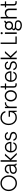

<svg xmlns="http://www.w3.org/2000/svg" viewBox="3934 -4734 1040 8948"><g transform="rotate(-90 4454.0 -260.0)"><path d="M389 10Q231 10 127 -101.5Q23 -213 23 -375Q23 -537 127 -648.5Q231 -760 389 -760Q546 -760 650.5 -648.5Q755 -537 755 -375Q755 -213 650.5 -101.5Q546 10 389 10ZM690 -375Q690 -511 605.5 -603.5Q521 -696 389 -696Q257 -696 172 -603.5Q87 -511 87 -375Q87 -240 172 -147.5Q257 -55 389 -55Q521 -55 605.5 -147.5Q690 -240 690 -375Z M1009 4Q930 4 877.5 -41Q825 -86 825 -155Q825 -318 1052 -333L1195 -342V-363Q1195 -429 1155.5 -463.5Q1116 -498 1047 -498Q987 -498 949 -464Q911 -430 905 -378H837Q845 -453 900 -505.5Q955 -558 1050 -558Q1148 -558 1204 -504.5Q1260 -451 1260 -360L1261 -135Q1261 -91 1270 -73.5Q1279 -56 1301 -57V0Q1286 0 1273 -3Q1205 -17 1199 -86Q1177 -48 1124 -22Q1071 4 1009 4ZM1012 -57Q1083 -57 1139 -100Q1195 -143 1195 -199V-282L1052 -272Q960 -266 924.5 -234.5Q889 -203 889 -154Q889 -110 926.5 -83.5Q964 -57 1012 -57Z M1390 0V-750H1462V-300L1678 -550H1769L1532 -288L1806 0H1716L1462 -268V0Z M2316 -278Q2316 -260 2315 -250H1889Q1890 -159 1945.5 -107Q2001 -55 2067 -54Q2136 -53 2177.5 -82.5Q2219 -112 2232 -159H2295Q2292 -135 2278.5 -109Q2265 -83 2240.5 -56Q2216 -29 2172.5 -12Q2129 5 2074 5Q1960 4 1891.5 -76Q1823 -156 1823 -274Q1823 -395 1890.5 -474Q1958 -553 2072 -553Q2184 -553 2250 -476.5Q2316 -400 2316 -278ZM2073 -492Q1994 -492 1946.5 -441.5Q1899 -391 1890 -307H2252Q2244 -391 2197.5 -441.5Q2151 -492 2073 -492Z M2578 9Q2479 9 2426 -42.5Q2373 -94 2369 -156H2432Q2438 -116 2480 -81.5Q2522 -47 2578 -47Q2634 -47 2672 -77.5Q2710 -108 2710 -155Q2710 -203 2672 -226.5Q2634 -250 2562 -262Q2484 -275 2436.5 -306.5Q2389 -338 2389 -405Q2389 -475 2444.5 -516Q2500 -557 2575 -557Q2663 -557 2712.5 -519Q2762 -481 2770 -408H2710Q2701 -456 2662.5 -477Q2624 -498 2587 -499Q2536 -501 2498.5 -479Q2461 -457 2461 -414Q2461 -369 2496.5 -349Q2532 -329 2598 -319Q2782 -290 2782 -160Q2782 -89 2723.5 -40Q2665 9 2578 9Z M3767 -377V-319V0H3721L3704 -128Q3663 -60 3603 -27.5Q3543 5 3444 5Q3338 5 3257.5 -50.5Q3177 -106 3138 -190.5Q3099 -275 3099 -373Q3099 -543 3194.5 -651.5Q3290 -760 3442 -760Q3565 -760 3648.5 -698.5Q3732 -637 3750 -529H3686Q3662 -612 3594.5 -654Q3527 -696 3445 -696Q3316 -696 3239 -606.5Q3162 -517 3162 -373Q3162 -233 3243 -145.5Q3324 -58 3442 -58Q3576 -58 3639.5 -127.5Q3703 -197 3703 -316H3489V-377Z M4159 -555 4158 -495Q4075 -503 4018 -455Q3961 -407 3961 -318V0H3889V-550H3951L3961 -441Q3972 -466 3984 -483.5Q3996 -501 4018 -520.5Q4040 -540 4076 -548.5Q4112 -557 4159 -555Z M4461 7Q4346 7 4272.5 -74.5Q4199 -156 4199 -276Q4199 -396 4272.5 -477.5Q4346 -559 4461 -559Q4577 -559 4650.5 -477.5Q4724 -396 4724 -276Q4724 -156 4650.5 -74.5Q4577 7 4461 7ZM4653 -276Q4653 -370 4600.5 -432.5Q4548 -495 4461 -495Q4375 -495 4322 -432.5Q4269 -370 4269 -276Q4269 -183 4322 -120Q4375 -57 4461 -57Q4547 -57 4600 -120Q4653 -183 4653 -276Z M4987 1Q4843 1 4843 -136L4844 -496H4760V-552H4844V-750H4914V-552H5037V-495L4911 -496V-146Q4911 -126 4913 -114Q4915 -102 4921.5 -88.5Q4928 -75 4944.5 -68.5Q4961 -62 4987 -62H5045V1Z M5607 -278Q5607 -260 5606 -250H5180Q5181 -159 5236.5 -107Q5292 -55 5358 -54Q5427 -53 5468.5 -82.5Q5510 -112 5523 -159H5586Q5583 -135 5569.5 -109Q5556 -83 5531.5 -56Q5507 -29 5463.5 -12Q5420 5 5365 5Q5251 4 5182.5 -76Q5114 -156 5114 -274Q5114 -395 5181.5 -474Q5249 -553 5363 -553Q5475 -553 5541 -476.5Q5607 -400 5607 -278ZM5364 -492Q5285 -492 5237.5 -441.5Q5190 -391 5181 -307H5543Q5535 -391 5488.5 -441.5Q5442 -492 5364 -492Z M5869 9Q5770 9 5717 -42.5Q5664 -94 5660 -156H5723Q5729 -116 5771 -81.5Q5813 -47 5869 -47Q5925 -47 5963 -77.5Q6001 -108 6001 -155Q6001 -203 5963 -226.5Q5925 -250 5853 -262Q5775 -275 5727.5 -306.5Q5680 -338 5680 -405Q5680 -475 5735.5 -516Q5791 -557 5866 -557Q5954 -557 6003.5 -519Q6053 -481 6061 -408H6001Q5992 -456 5953.5 -477Q5915 -498 5878 -499Q5827 -501 5789.5 -479Q5752 -457 5752 -414Q5752 -369 5787.5 -349Q5823 -329 5889 -319Q6073 -290 6073 -160Q6073 -89 6014.5 -40Q5956 9 5869 9Z M6168 0V-750H6240V-300L6456 -550H6547L6310 -288L6584 0H6494L6240 -268V0Z M6879 -750H6947V-61H7230V0H6879Z M7333 -702Q7333 -722 7347.5 -736.5Q7362 -751 7382 -751Q7402 -751 7416.5 -736.5Q7431 -722 7431 -702Q7431 -681 7416.5 -666.5Q7402 -652 7382 -652Q7362 -652 7347.5 -666.5Q7333 -681 7333 -702ZM7347 -550H7417V0H7347Z M7746 240Q7642 240 7572.5 194Q7503 148 7503 71Q7503 33 7523.5 1.5Q7544 -30 7580 -48Q7577 -50 7565.5 -58.5Q7554 -67 7548 -72.5Q7542 -78 7533.5 -87.5Q7525 -97 7521 -108.5Q7517 -120 7517 -133Q7517 -163 7534 -184Q7551 -205 7584 -227Q7532 -278 7532 -362Q7532 -443 7588.5 -497.5Q7645 -552 7733 -552Q7797 -552 7851 -521Q7863 -549 7893.5 -566.5Q7924 -584 7959 -584V-520Q7938 -520 7921 -509Q7904 -498 7899 -480Q7939 -428 7939 -362Q7939 -277 7883 -224.5Q7827 -172 7733 -172Q7658 -172 7620 -198Q7600 -190 7591 -173.5Q7582 -157 7587 -139Q7602 -88 7681 -87L7791 -86Q7960 -84 7980 36Q7994 118 7932 179Q7870 240 7746 240ZM7872 -362Q7872 -416 7832 -453Q7792 -490 7733 -490Q7675 -490 7636 -453Q7597 -416 7597 -362Q7597 -308 7636 -270.5Q7675 -233 7733 -233Q7793 -233 7832.5 -270Q7872 -307 7872 -362ZM7914 37Q7907 1 7872.5 -14Q7838 -29 7770 -29H7649Q7613 -20 7593.5 7.5Q7574 35 7574 70Q7574 119 7624 149Q7674 179 7740 179Q7835 179 7880.5 139Q7926 99 7914 37Z M8328 -556Q8418 -556 8473 -501Q8528 -446 8528 -356V0H8456V-349Q8456 -414 8416 -453Q8376 -492 8310 -492Q8241 -492 8189.5 -450.5Q8138 -409 8138 -346V0H8066V-749H8138V-466Q8167 -507 8219 -531.5Q8271 -556 8328 -556Z M8813 1Q8669 1 8669 -136L8670 -496H8586V-552H8670V-750H8740V-552H8863V-495L8737 -496V-146Q8737 -126 8739 -114Q8741 -102 8747.5 -88.5Q8754 -75 8770.5 -68.5Q8787 -62 8813 -62H8871V1Z"/></g></svg>

Font: Oakes Grotesk Light
Style: Regular
Weight: 300
Designer: Samuel Oakes
Foundry: Samuel Oakes
Version: Version 1.000;PS 001.000;hotconv 1.0.88;makeotf.lib2.5.64775